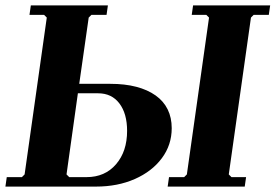

<svg xmlns="http://www.w3.org/2000/svg" viewBox="-23 -690 1019 710"><path d="M-3 0 2 -35H58L68 -45L150 -625L140 -635H86L91 -670H376L371 -635H315L305 -625L270 -380H385Q439 -380 481 -369Q523 -358 552.5 -337Q582 -316 597 -285.5Q612 -255 612 -216Q612 -154 575.5 -105Q539 -56 475.5 -28Q412 0 332 0ZM233 -35H297Q365 -35 406 -82.5Q447 -130 447 -206Q447 -270 418.5 -307.5Q390 -345 340 -345H265L223 -45ZM915 -635 905 -625 823 -45 833 -35H887L882 0H597L602 -35H658L668 -45L750 -625L740 -635H686L691 -670H976L971 -635Z"/></svg>

Font: Brygada 1918
Style: Bold Italic
Weight: 700
Italic angle: -8°
Designer: Mateusz Machalski | Borys Kosmynka | Przemek Hoffer
Foundry: NIEPODLEGLA 2018
Version: Version 3.006